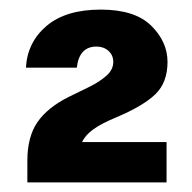

<svg xmlns="http://www.w3.org/2000/svg" viewBox="-20 -732 399 400"><path d="M37 -352V-397Q37 -447 58 -477.5Q79 -508 123 -530Q146 -541 167 -551.5Q188 -562 202 -574.5Q216 -587 216 -603Q216 -617 206 -626Q196 -635 181 -635Q145 -635 140 -591H34Q37 -644 77 -678Q117 -712 190 -712Q261 -712 295 -678.5Q329 -645 329 -603Q329 -560 303.5 -535.5Q278 -511 221 -487Q192 -475 175 -463Q158 -451 151 -436H327V-352Z"/></svg>

Font: Host Grotesk ExtraBold
Style: Regular
Weight: 800
Designer: Doğukan Karapınar
Foundry: Element Type
Version: Version 1.003; ttfautohint (v1.8.4.7-5d5b)